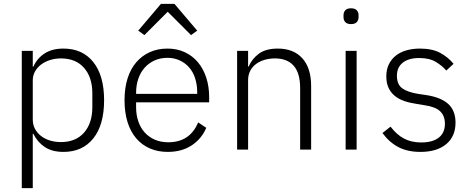

<svg xmlns="http://www.w3.org/2000/svg" viewBox="-20 -776 2440 996"><path d="M93 -512H150V-430H153Q172 -473 211 -498.5Q250 -524 309 -524Q408 -524 464 -454Q520 -384 520 -256Q520 -128 464 -58Q408 12 309 12Q250 12 212 -13.5Q174 -39 153 -82H150V200H93ZM296 -39Q373 -39 416 -88Q459 -137 459 -220V-292Q459 -375 416 -424Q373 -473 296 -473Q266 -473 239.5 -464.5Q213 -456 193 -441Q173 -426 161.5 -405Q150 -384 150 -359V-156Q150 -129 161.5 -107.5Q173 -86 193 -70.5Q213 -55 239.5 -47Q266 -39 296 -39Z M850 12Q799 12 757.5 -6Q716 -24 686.5 -58.5Q657 -93 641.5 -143Q626 -193 626 -256Q626 -319 641.5 -368.5Q657 -418 686.5 -452.5Q716 -487 757 -505.5Q798 -524 849 -524Q898 -524 938 -505.5Q978 -487 1006 -454Q1034 -421 1049.5 -374.5Q1065 -328 1065 -272V-245H686V-220Q686 -180 697.5 -146.5Q709 -113 730.5 -89Q752 -65 783 -51.5Q814 -38 853 -38Q965 -38 1008 -141L1050 -113Q1026 -56 974.5 -22Q923 12 850 12ZM849 -476Q812 -476 782 -462.5Q752 -449 730.5 -425Q709 -401 697.5 -367.5Q686 -334 686 -294V-289H1003V-297Q1003 -337 992 -370.5Q981 -404 960.5 -427Q940 -450 911.5 -463Q883 -476 849 -476ZM885 -756 1003 -617 971 -594 850 -715 729 -594 697 -617 815 -756Z M1210 0V-512H1267V-431H1270Q1287 -471 1323 -497.5Q1359 -524 1421 -524Q1503 -524 1548.5 -473.5Q1594 -423 1594 -329V0H1537V-319Q1537 -397 1503.5 -435Q1470 -473 1406 -473Q1379 -473 1354 -466Q1329 -459 1309.5 -445Q1290 -431 1278.5 -409.5Q1267 -388 1267 -360V0Z M1801 -651Q1781 -651 1771.5 -661Q1762 -671 1762 -687V-697Q1762 -713 1771.5 -723Q1781 -733 1801 -733Q1821 -733 1830.5 -723Q1840 -713 1840 -697V-687Q1840 -671 1830.5 -661Q1821 -651 1801 -651ZM1773 -512H1830V0H1773Z M2161 12Q2094 12 2046.5 -13Q1999 -38 1964 -86L2006 -119Q2038 -77 2076 -57Q2114 -37 2165 -37Q2224 -37 2256 -62Q2288 -87 2288 -134Q2288 -175 2263.5 -198.5Q2239 -222 2183 -230L2141 -237Q2106 -242 2077 -252Q2048 -262 2027.5 -279Q2007 -296 1995.5 -320.5Q1984 -345 1984 -380Q1984 -416 1997.5 -443Q2011 -470 2034 -488Q2057 -506 2089 -515Q2121 -524 2158 -524Q2222 -524 2263 -502Q2304 -480 2333 -445L2295 -410Q2275 -434 2241.5 -454.5Q2208 -475 2155 -475Q2100 -475 2069.5 -451Q2039 -427 2039 -383Q2039 -338 2066.5 -318Q2094 -298 2149 -289L2190 -283Q2268 -271 2305.5 -236.5Q2343 -202 2343 -140Q2343 -68 2294.5 -28Q2246 12 2161 12Z"/></svg>

Font: IBM Plex Thai Light
Style: Regular
Weight: 300
Designer: Mike Abbink, Paul van der Laan, Pieter van Rosmalen, Ben Mitchell, Mark Frömberg
Foundry: Bold Monday
Version: Version 1.0